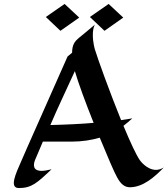

<svg xmlns="http://www.w3.org/2000/svg" viewBox="-20 -926 849 972"><path d="M650 -327C650 -327 631 -323 593 -318C535 -461 474 -630 460 -677C460 -677 450 -711 450 -748C450 -766 452 -786 460 -801C408 -757 379 -734 379 -734C359 -717 345 -700 345 -659L322 -640C104 -150 78 -88 78 -88C62 -52 50 -21 50 0C50 16 57 26 76 26C140 26 168 0 241 -69C220 -64 204 -61 191 -61C146 -61 148 -91 157 -115L197 -209H341C396 -209 444 -217 485 -229C524 -134 559 -52 573 -28C593 9 613 22 638 22C703 22 762 -29 809 -78C795 -70 782 -66 770 -66C722 -66 688 -115 688 -115C669 -142 638 -210 605 -289C622 -302 637 -315 650 -327ZM359 -566C375 -510 413 -406 454 -304C395 -299 322 -295 235 -293C272 -380 313 -465 359 -566ZM530 -906 435 -840 509 -770 604 -837ZM307 -906 212 -840 286 -770 381 -837Z"/></svg>

Font: Eagle Lake
Style: Regular
Weight: 400
Designer: Astigmatic (AOETI)
Foundry: Astigmatic (AOETI)
Version: Version 1.000